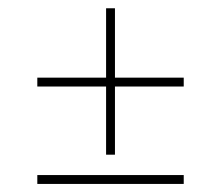

<svg xmlns="http://www.w3.org/2000/svg" viewBox="-20 -456 548 476"><path d="M243 -435.5H265V-72.5H243ZM72.5 -263.5H435.5V-241.5H72.5ZM72.5 -22H435.5V0H72.5Z"/></svg>

Font: Newsreader 24pt ExtraLight
Style: Regular
Weight: 250
Designer: Hugues Gentile
Foundry: Production Type
Version: Version 1.003